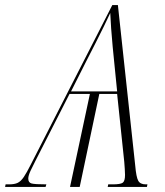

<svg xmlns="http://www.w3.org/2000/svg" viewBox="-80 -734 649 754"><path d="M-60 0 -58 -10H-44Q-23 -10 -10.5 -16Q2 -22 13.5 -39Q25 -56 41 -88L361 -714H383L451 -84Q455 -38 463 -24Q471 -10 492 -10H499L497 0H343L345 -10H363Q393 -10 402 -16.5Q411 -23 411 -47Q411 -58 410 -70.5Q409 -83 408 -98L380 -365H310L233 0H195L273 -365H193L59 -102Q49 -83 40 -63.5Q31 -44 31 -33Q31 -17 44 -13.5Q57 -10 102 -10L99 0ZM199 -375H380L369 -485Q366 -514 362.5 -550.5Q359 -587 356.5 -622Q354 -657 353 -683Q343 -661 327 -628.5Q311 -596 293 -560.5Q275 -525 259 -494Z"/></svg>

Font: Noto Serif Display Condensed ExtraLight
Style: Italic
Weight: 200
Width: 3
Italic angle: -12°
Designer: Monotype Design Team
Foundry: Monotype Imaging Inc.
Version: Version 2.009